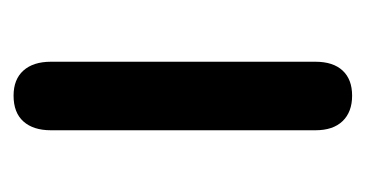

<svg xmlns="http://www.w3.org/2000/svg" viewBox="-148 -385 539 283"><g transform="rotate(90 121.5 -243.5)"><path d="M121 6Q97 6 84 -8.5Q71 -23 71 -49V-439Q71 -465 84 -479Q97 -493 121 -493Q145 -493 158.5 -479Q172 -465 172 -439V-49Q172 -23 159 -8.5Q146 6 121 6Z"/></g></svg>

Font: Nunito ExtraLight SemiBold
Style: Regular
Weight: 600
Version: Version 3.602